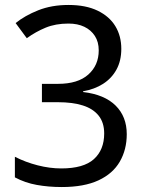

<svg xmlns="http://www.w3.org/2000/svg" viewBox="-20 -744 591 774"><path d="M229 10Q176 10 128.5 1.5Q81 -7 40 -29V-112Q83 -90 132 -77.5Q181 -65 227 -65Q317 -65 358.5 -102.5Q400 -140 400 -206Q400 -250 377.5 -278Q355 -306 313.5 -319Q272 -332 214 -332H149V-406H214Q294 -406 336 -443.5Q378 -481 378 -541Q378 -575 362.5 -599Q347 -623 320 -636Q293 -649 256 -649Q204 -649 164 -632.5Q124 -616 88 -590L43 -651Q80 -681 134 -702.5Q188 -724 256 -724Q326 -724 373.5 -701Q421 -678 445 -638.5Q469 -599 469 -547Q469 -499 449.5 -463.5Q430 -428 395.5 -406Q361 -384 315 -376V-373Q401 -363 446 -318.5Q491 -274 491 -203Q491 -141 463 -92.5Q435 -44 377 -17Q319 10 229 10Z"/></svg>

Font: guzrati15
Style: Regular
Weight: 400
Designer: Jelle Bosma - Monotype Design Team
Foundry: Monotype Imaging Inc.
Version: Version 2.006